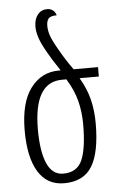

<svg xmlns="http://www.w3.org/2000/svg" viewBox="-55 -807 515 855"><g transform="rotate(-5 202.5 -379.5)"><path d="M392 -450H306Q336 -399 348 -349.5Q360 -300 360 -244Q360 -114 322 -52Q284 10 197 10Q121 10 81.5 -54.5Q42 -119 42 -238Q42 -364 90.5 -428Q139 -492 216 -492H225Q186 -551 173 -575Q148 -618 139 -645.5Q130 -673 130 -695Q130 -729 146 -749Q162 -769 188 -769Q219 -769 229 -738Q201 -738 192 -727Q183 -716 183 -695Q183 -673 191 -650Q199 -627 225 -582Q253 -533 283 -492H392ZM304 -244Q304 -299 291.5 -348.5Q279 -398 247 -450H227Q101 -450 101 -238Q101 -140 124.5 -86.5Q148 -33 197 -33Q259 -33 281.5 -85Q304 -137 304 -244Z"/></g></svg>

Font: Noto Serif Armenian Light Cond
Style: Regular
Weight: 300
Width: 3
Designer: Monotype Design team
Foundry: Monotype Imaging Inc.
Version: Version 1.000